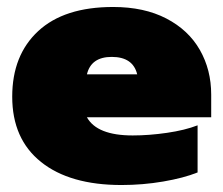

<svg xmlns="http://www.w3.org/2000/svg" viewBox="-20 -515 640 550"><path d="M15 -238Q15 -357 89.5 -426Q164 -495 304 -495Q393 -495 456.5 -462Q520 -429 552.5 -372Q585 -315 585 -244V-179H229Q258 -127 360 -127Q407 -127 458.5 -134.5Q510 -142 546 -156V-21Q506 -5 447.5 5Q389 15 328 15Q180 15 97.5 -51Q15 -117 15 -238ZM373 -302Q361 -352 300 -352Q241 -352 229 -302Z"/></svg>

Font: Prompt Black
Style: Regular
Weight: 900
Designer: Katatrad Team
Foundry: CadsonDemak
Version: Version 1.000